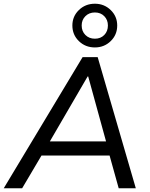

<svg xmlns="http://www.w3.org/2000/svg" viewBox="-46 -1012 804 1032"><path d="M-26 0 398 -705H479L684 0H592L543 -176H177L73 0ZM425 -601 222 -252H524L428 -601ZM464 -757Q413 -757 378 -791Q343 -825 343 -875Q343 -924 378 -958Q413 -992 464 -992Q514 -992 549 -958Q584 -924 584 -875Q584 -825 549 -791Q514 -757 464 -757ZM464 -804Q495 -804 514.5 -824Q534 -844 534 -875Q534 -905 514.5 -925Q495 -945 464 -945Q433 -945 413 -925Q393 -905 393 -875Q393 -844 413 -824Q433 -804 464 -804Z"/></svg>

Font: Mulish Medium
Style: Italic
Weight: 500
Italic angle: -9°
Designer: Vernon Adams
Foundry: Vernon Adams
Version: Version 3.603; ttfautohint (v1.8.3)